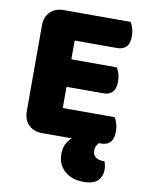

<svg xmlns="http://www.w3.org/2000/svg" viewBox="-89 -670 719 936"><g transform="rotate(10 270.5 -202.0)"><path d="M151 3Q108 3 83 -22Q58 -47 58 -90V-513Q58 -556 83 -581Q108 -606 151 -606H481Q488 -595 493.5 -577Q499 -559 499 -539Q499 -501 482.5 -485Q466 -469 439 -469H228V-376H453Q460 -365 465.5 -347.5Q471 -330 471 -310Q471 -272 455 -256Q439 -240 412 -240H228V-135H485Q492 -124 497.5 -106Q503 -88 503 -68Q503 -30 487.5 -14Q472 2 446 3H431Q424 11 419.5 19.5Q415 28 415 43Q415 86 474 86Q477 95 479 105Q481 115 481 128Q481 157 461 179.5Q441 202 389 202Q362 202 338.5 194.5Q315 187 297.5 172Q280 157 270 136Q260 115 260 88Q260 55 271.5 34.5Q283 14 297 3Z"/></g></svg>

Font: Baloo
Style: Regular
Weight: 400
Designer: Sarang Kulkarni and Ek Type
Foundry: Ek Type
Version: Version 1.100;PS 1.000;hotconv 1.0.88;makeotf.lib2.5.647800;